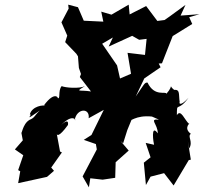

<svg xmlns="http://www.w3.org/2000/svg" viewBox="-20 -767 877 825"><path d="M78 -164 44 -125 80 -100 58 -36 67 -31 58 20 182 -7 212 -33 200 -47 246 -112 238 -116 223 -197C223 -184 232 -175 272 -230C277 -266 239 -226 239 -226C297 -287 310 -243 301 -252C310 -302 367 -305 361 -259L426 -295L373 -187L340 -166L392 -148L396 -125L335 -9L362 38L368 -1L421 5L475 -3L477 -70L533 -120L498 -161L509 -151L527 -208L557 -281L520 -243C540 -242 560 -274 635 -266C628 -272 596 -281 663 -253C618 -257 658 -235 658 -194C626 -238 640 -150 642 -145L606 -153L627 -91L598 -68L607 28L627 -8L685 -23L726 30L791 -79L800 -81L787 -161L793 -129C811 -160 784 -180 800 -192C765 -218 801 -243 793 -234C773 -251 757 -301 740 -272C740 -334 742 -281 790 -347C758 -311 748 -320 752 -329C747 -362 755 -383 728 -381C700 -403 731 -405 695 -364C694 -377 644 -349 614 -412C601 -413 601 -407 563 -352L600 -430L670 -478L662 -494L676 -495L694 -541L722 -612L806 -664L793 -693L837 -706L756 -700L777 -746C747 -725 717 -701 687 -681L656 -677L608 -741L537 -705L533 -747L459 -704L415 -717L424 -674L340 -678L315 -736L273 -747L275 -730L244 -671L269 -614L260 -586L308 -536L315 -525L319 -475L328 -449L323 -436L371 -374C323 -382 299 -369 345 -397C321 -385 260 -390 245 -397C227 -376 243 -335 225 -347C236 -334 222 -388 167 -312C194 -326 163 -315 175 -312C168 -317 118 -312 108 -275C125 -279 73 -237 151 -292C126 -269 131 -262 107 -252C75 -234 73 -180 71 -201ZM483 -413 497 -424 483 -486 419 -579 465 -606 447 -567 548 -613 578 -596 610 -600 603 -531 528 -540 543 -450 494 -429 475 -426Z"/></svg>

Font: Asimov Aggro
Style: CondIt
Weight: 500
Designer: Google
Version: Version 2.000980; 2014